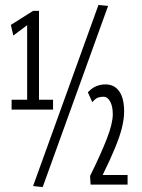

<svg xmlns="http://www.w3.org/2000/svg" viewBox="-20 -749 575 778"><path d="M27 -305V-345H90V-647L34 -605L24 -648L114 -705H138V-345H195V-305ZM153 9 114 5 379 -729 418 -725ZM347 -1 345 -36Q389 -125 413 -187Q437 -249 437 -286Q437 -318 426.5 -337.5Q416 -357 399 -357Q386 -357 376 -353Q366 -349 354 -335L336 -375Q353 -393 370.5 -400Q388 -407 407 -407Q444 -407 463.5 -378.5Q483 -350 483 -297Q483 -268 474.5 -233Q466 -198 447 -151.5Q428 -105 396 -40H497V-1Z"/></svg>

Font: Georama ExtraCondensed
Style: Regular
Weight: 400
Width: 2
Designer: Jean-Baptiste Levee
Foundry: Production Type
Version: Version 1.000